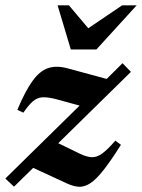

<svg xmlns="http://www.w3.org/2000/svg" viewBox="-31 -690 532 720"><path d="M-11 -20.5 267.5 -294 185.5 -316.5Q151 -326 130.2 -325.2Q109.5 -324.5 93.2 -310.8Q77 -297 56.5 -267.5L34 -278Q63.5 -348.5 90.8 -386.2Q118 -424 149.2 -434.5Q180.5 -445 221.5 -434L369 -394L428.5 -453L460 -420.5L187.5 -153L267.5 -114Q293.5 -101.5 312.5 -100.5Q331.5 -99.5 351.8 -114Q372 -128.5 401.5 -162.5L422.5 -147Q383.5 -85 355.5 -50Q327.5 -15 305.5 -1.5Q283.5 12 263 10.2Q242.5 8.5 219 -2.5L93.5 -60.5L21.5 10ZM481.5 -670 330.5 -504.5H234.5L185 -670H227.5L300 -584L427 -670Z"/></svg>

Font: Newsreader Text
Style: Bold Italic
Weight: 700
Italic angle: -17°
Designer: Hugues Gentile
Foundry: Production Type
Version: Version 1.001